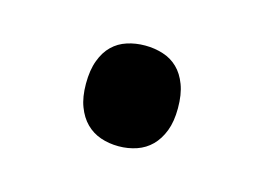

<svg xmlns="http://www.w3.org/2000/svg" viewBox="-38 -478 343 250"><g transform="rotate(15 134.0 -353.0)"><path d="M71.8 -353Q71.8 -371.6 76.7 -384.5Q81.5 -397.5 89.8 -405.5Q98.1 -413.6 109.4 -417.2Q120.6 -420.9 133.8 -420.9Q146.5 -420.9 158 -417.2Q169.4 -413.6 177.7 -405.5Q186 -397.5 190.9 -384.5Q195.8 -371.6 195.8 -353Q195.8 -335 190.9 -322.3Q186 -309.6 177.7 -301.3Q169.4 -293 158 -289.1Q146.5 -285.2 133.8 -285.2Q120.6 -285.2 109.4 -289.1Q98.1 -293 89.8 -301.3Q81.5 -309.6 76.7 -322.3Q71.8 -335 71.8 -353Z"/></g></svg>

Font: Genotype
Style: Regular
Weight: 400
Foundry: Ascender Corporation
Version: Version 1.00